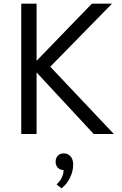

<svg xmlns="http://www.w3.org/2000/svg" viewBox="-20 -725 658 1039"><path d="M178 -333V0H95V-705H178V-396L477 -705H586L252 -364L596 0H487ZM324 195Q305 195 293 182.5Q281 170 281 150Q281 130 293 117.5Q305 105 325 105Q348 105 362 121.5Q376 138 376 165Q376 202 358.5 237.5Q341 273 313 294L286 273Q324 238 324 195Z"/></svg>

Font: Metropolitano
Style: Regular
Weight: 400
Designer: Fonts by Alex Slobzheninov & Chris M. Simpson / Changes by Cristiano Sobral
Foundry: Fonts by Alex Slobzheninov & Chris M. Simpson / Changes by Cristiano Sobral
Version: Version 1.00;August 30, 2020;FontCreator 13.0.0.2681 64-bit